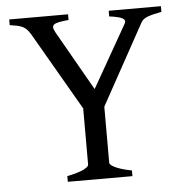

<svg xmlns="http://www.w3.org/2000/svg" viewBox="-47 -661 689 708"><g transform="rotate(-5 297.0 -307.5)"><path d="M435.1 -562Q442.4 -574.7 430.4 -582Q418.5 -589.4 380.9 -594.2V-615.2H574.2V-594.2Q540.5 -587.9 522.7 -581.3Q504.9 -574.7 498 -562L334 -264.2V-56.2Q334 -53.2 338.1 -49.1Q342.3 -44.9 351.8 -40Q361.3 -35.2 376.7 -30.3Q392.1 -25.4 415 -21V0H175.8V-21Q220.2 -30.3 238 -39.8Q255.9 -49.3 255.9 -56.2V-264.6L88.9 -553.2Q82 -564.5 75.4 -571.5Q68.8 -578.6 60.3 -582.8Q51.8 -586.9 40.3 -589.4Q28.8 -591.8 12.7 -594.2V-615.2H230.5V-594.2Q210 -592.3 196.8 -589.8Q183.6 -587.4 177.2 -583Q170.9 -578.6 171.4 -571.5Q171.9 -564.5 178.2 -553.2L304.2 -332Z"/></g></svg>

Font: Gentium Unicode
Style: Regular
Weight: 400
Version: Version 1.009